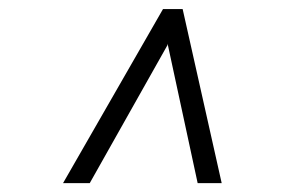

<svg xmlns="http://www.w3.org/2000/svg" viewBox="-20 -731 627 425"><path d="M178.7 -325.7H119.6L340.8 -710.9H384.3L470.7 -325.7H417.5L351.6 -631.3L351.1 -634.3L350.6 -630.9Z"/></svg>

Font: Roboto Mono Light
Style: Italic
Weight: 300
Designer: Google
Version: Version 2.000985; 2015; ttfautohint (v1.3)